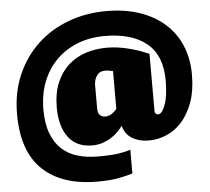

<svg xmlns="http://www.w3.org/2000/svg" viewBox="-64 -862 1277 1167"><g transform="rotate(-5 574.0 -278.0)"><path d="M520 -208Q520 -179 532.5 -166.5Q545 -154 566 -154Q588 -154 606.5 -167Q625 -180 636 -195V-425Q628 -427 614 -429.5Q600 -432 586 -432Q554 -432 537 -407Q520 -382 520 -348ZM699 205Q661 217 610 226.5Q559 236 484 236Q267 236 149.5 124Q32 12 32 -215Q32 -348 79 -455Q126 -562 206.5 -637Q287 -712 395 -752Q503 -792 625 -792Q739 -792 829 -761.5Q919 -731 982 -675Q1045 -619 1078.5 -539.5Q1112 -460 1112 -363Q1112 -264 1086 -193Q1060 -122 1018.5 -76Q977 -30 924.5 -8Q872 14 820 14Q780 14 752 5Q724 -4 705 -18.5Q686 -33 675 -51.5Q664 -70 659 -89Q648 -73 630.5 -55Q613 -37 589 -21.5Q565 -6 535.5 4Q506 14 472 14Q375 14 325.5 -53Q276 -120 276 -235Q276 -320 302 -383Q328 -446 373 -487.5Q418 -529 479 -549.5Q540 -570 610 -570Q673 -570 741 -553Q809 -536 866 -510V-161Q866 -150 872.5 -144.5Q879 -139 887 -139Q910 -139 930 -192.5Q950 -246 950 -341Q950 -494 859 -568Q768 -642 604 -642Q512 -642 436.5 -612Q361 -582 307 -527.5Q253 -473 223.5 -397Q194 -321 194 -229Q194 -143 216.5 -83.5Q239 -24 279.5 13.5Q320 51 376 67.5Q432 84 500 84Q581 84 626.5 77Q672 70 699 60Z"/></g></svg>

Font: Alfa Slab One
Style: Regular
Weight: 400
Designer: JM Sole
Foundry: JM Sole
Version: Version 1.001